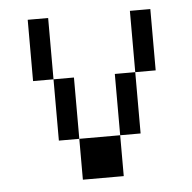

<svg xmlns="http://www.w3.org/2000/svg" viewBox="-43 -543 585 585"><g transform="rotate(-5 250.0 -250.0)"><path d="M187.5 -125Q187.5 -125 187.5 0H312.5Q312.5 0 312.5 -125ZM187.5 -125V-312.5H125V-125ZM312.5 -125H375V-312.5H312.5ZM125 -312.5V-500H62.5V-312.5ZM375 -312.5H437.5V-500H375Z"/></g></svg>

Font: UnifontExMono
Style: Regular
Weight: 500
Version: Version 15.0.06